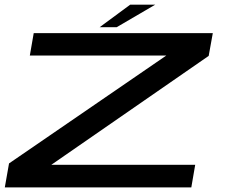

<svg xmlns="http://www.w3.org/2000/svg" viewBox="-20 -820 998 840"><path d="M1 0H817L834 -99H204.5L893 -575.5L911 -675H127.5L110.5 -577H707.5L19.5 -105ZM416 -701H490.5L659 -799.5H549.5Z"/></svg>

Font: Anybody ExtraExpanded Medium
Style: Italic
Weight: 500
Width: 8
Italic angle: -10°
Version: Version 1.113;gftools[0.9.25]